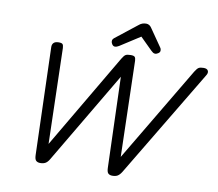

<svg xmlns="http://www.w3.org/2000/svg" viewBox="-113 -1274 1611 1422"><g transform="rotate(10 692.5 -562.5)"><path d="M278 14Q259 14 247.5 4Q236 -6 235 -38L210 -845Q209 -866 221 -878Q233 -890 259 -890Q282 -890 288.5 -882Q295 -874 296 -854L315 -136L735 -850Q751 -877 763 -883.5Q775 -890 801 -890Q824 -890 831 -882Q838 -874 839 -854L858 -134L1284 -850Q1300 -876 1312 -883Q1324 -890 1349 -890Q1375 -890 1382.5 -874.5Q1390 -859 1376 -838L889 -26Q875 -4 860 5Q845 14 820 14Q801 14 790 4Q779 -6 778 -38L756 -719L346 -26Q333 -4 317.5 5Q302 14 278 14ZM673 -931Q661 -931 652.5 -943Q644 -955 644 -966Q644 -976 647.5 -981Q651 -986 655 -990L815 -1116Q830 -1129 843.5 -1134Q857 -1139 873 -1139Q886 -1139 896.5 -1132.5Q907 -1126 915 -1113L1005 -983Q1010 -976 1011 -970.5Q1012 -965 1012 -960Q1012 -948 999 -939.5Q986 -931 977 -931Q967 -931 959.5 -936Q952 -941 945 -948L854 -1038L703 -941Q696 -937 688.5 -934Q681 -931 673 -931Z"/></g></svg>

Font: Playwrite DK Uloopet
Style: Regular
Weight: 400
Designer: Veronika Burian, José Scaglione
Foundry: TypeTogether
Version: Version 1.002